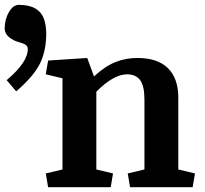

<svg xmlns="http://www.w3.org/2000/svg" viewBox="-107 -783 858 803"><path d="M424.8 -472.2Q367.7 -472.2 295.9 -399.4V-74.2L365.7 -57.6L356 0H94.2L84.5 -57.6L154.3 -74.2V-455.6L84.5 -472.2L94.2 -529.8L257.8 -540.5L286.1 -463.4Q332 -505.9 376 -523.4Q419.9 -541 468.8 -540.5Q551.8 -540.5 595.2 -498Q638.7 -455.6 638.7 -374V-74.2L708.5 -57.6L698.7 0H437L427.2 -57.6L497.1 -74.2V-366.7Q497.1 -422.9 479.5 -447.3Q461.9 -471.7 424.8 -472.2ZM9.3 -578.1Q8.8 -589.8 0 -595.7Q-8.8 -601.6 -30.3 -607.4Q-51.8 -613.3 -69.3 -627.9Q-86.9 -642.6 -87.4 -662.6Q-87.4 -701.7 -69.8 -732.4Q-52.2 -762.7 -27.8 -762.7Q57.6 -762.7 78.1 -700.2Q85.9 -675.8 86.4 -642.6Q86.4 -572.3 61 -519Q35.6 -465.8 -39.1 -400.9L-79.1 -447.8Q9.3 -522.5 9.3 -578.1Z"/></svg>

Font: NoticiaText-Bold
Style: Bold
Weight: 700
Designer: JM Sole
Foundry: JM Sole
Version: Version 1.003